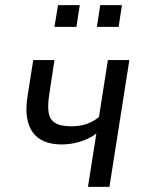

<svg xmlns="http://www.w3.org/2000/svg" viewBox="-20 -731 572 751"><path d="M324 0 357 -209Q330 -188 293.5 -177Q257 -166 222 -166Q141 -166 107 -215Q73 -264 88 -356L110 -496H193L173 -364Q166 -321 170 -292.5Q174 -264 195 -250.5Q216 -237 260 -237Q291 -237 317 -245.5Q343 -254 367 -273L402 -496H486L408 0ZM359 -626 372 -711H457L444 -626ZM193 -626 207 -711H292L279 -626Z"/></svg>

Font: Nunito Sans 7pt Condensed
Style: Italic
Weight: 400
Width: 3
Italic angle: -9°
Designer: Vernon Adams
Foundry: Vernon Adams
Version: Version 3.101;gftools[0.9.27]